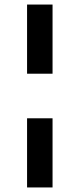

<svg xmlns="http://www.w3.org/2000/svg" viewBox="-20 -772 350 844"><path d="M211 -752V-448H99V-752ZM211 -252V52H99V-252Z"/></svg>

Font: Pathway Extreme Condensed Black
Style: Regular
Weight: 900
Width: 3
Version: Version 1.001;gftools[0.9.26]